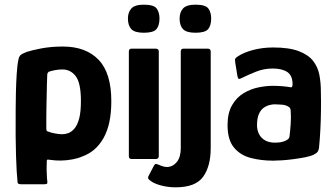

<svg xmlns="http://www.w3.org/2000/svg" viewBox="-20 -680 1428 821"><path d="M55 98Q51 62 48.5 -14Q46 -90 47 -209Q47 -243 48 -284.5Q49 -326 51.5 -365Q54 -404 59 -426Q61 -437 67 -443.5Q73 -450 94 -458Q115 -465 156.5 -473Q198 -481 249 -481Q347 -481 401.5 -424.5Q456 -368 456 -247Q456 -197 447.5 -157.5Q439 -118 422 -88.5Q405 -59 382.5 -40Q360 -21 332 -11Q314 -3 290 1.5Q266 6 242 6.5Q218 7 199 4Q190 3 185 2.5Q180 2 180 9Q180 16 179.5 31Q179 46 180 61Q181 76 181 84Q183 97 182.5 102.5Q182 108 167 108H72Q64 108 59.5 106Q55 104 55 98ZM178 -130Q178 -123 180 -120.5Q182 -118 187 -117Q200 -112 217 -109Q234 -106 246 -106Q259 -106 272.5 -111Q286 -116 298.5 -130.5Q311 -145 318.5 -173Q326 -201 326 -248Q326 -325 304 -354Q282 -383 247 -383Q231 -383 215 -380Q199 -377 188 -373Q186 -371 184 -368Q182 -365 182 -360Q181 -339 180.5 -315Q180 -291 179.5 -266.5Q179 -242 178.5 -217.5Q178 -193 178 -170.5Q178 -148 178 -130Z M662 -601Q662 -571 649 -555.5Q636 -540 595 -540Q556 -540 541.5 -555.5Q527 -571 527 -601Q527 -627 541.5 -643.5Q556 -660 595 -660Q638 -660 650 -643.5Q662 -627 662 -601ZM659 -12Q659 0 645 0H543Q531 0 531 -12V-460Q531 -472 543 -472H645Q659 -472 659 -460Z M616 71 639 27Q644 20 648.5 21Q653 22 660 25Q681 35 698 34Q721 32 737 11.5Q753 -9 753 -47V-460Q753 -472 765 -472H868Q881 -472 881 -460V-47Q881 31 848.5 76Q816 121 731 121Q705 121 679 115.5Q653 110 634 100Q619 91 615 85.5Q611 80 616 71ZM883 -601Q883 -571 870 -555.5Q857 -540 816 -540Q777 -540 762.5 -555.5Q748 -571 748 -601Q748 -627 762.5 -643.5Q777 -660 816 -660Q859 -660 871 -643.5Q883 -627 883 -601Z M1148 7Q1097 7 1052.5 -4.5Q1008 -16 980.5 -49Q953 -82 953 -145Q953 -197 972.5 -230.5Q992 -264 1022.5 -282Q1053 -300 1086 -306.5Q1119 -313 1145 -313Q1166 -313 1185.5 -311.5Q1205 -310 1222 -307Q1231 -304 1231 -320Q1231 -357 1208.5 -372Q1186 -387 1146 -387Q1108 -387 1073.5 -373Q1039 -359 1015 -347Q1004 -341 1000.5 -343Q997 -345 995 -356L986 -412Q984 -425 986 -429Q988 -433 997 -439Q1023 -456 1063 -466.5Q1103 -477 1148 -477Q1216 -477 1257 -461.5Q1298 -446 1318.5 -420Q1339 -394 1345.5 -360.5Q1352 -327 1352 -291Q1353 -249 1352.5 -208.5Q1352 -168 1350 -128Q1348 -88 1344 -47Q1342 -36 1338 -30.5Q1334 -25 1322 -19Q1308 -12 1285 -7.5Q1262 -3 1235.5 0.5Q1209 4 1186 5.5Q1163 7 1148 7ZM1156 -70Q1164 -70 1174 -71Q1184 -72 1194 -75.5Q1204 -79 1210.5 -84Q1217 -89 1218 -97Q1221 -121 1223 -150Q1225 -179 1223 -206Q1223 -219 1213 -224Q1203 -231 1184.5 -232.5Q1166 -234 1154 -234Q1145 -234 1131.5 -230.5Q1118 -227 1106 -218Q1094 -209 1086.5 -191Q1079 -173 1079 -145Q1079 -123 1088 -106Q1097 -89 1114 -79.5Q1131 -70 1156 -70Z"/></svg>

Font: Glory
Style: Bold
Weight: 700
Designer: Robert Leuschke
Foundry: Robert Leuschke
Version: Version 1.011